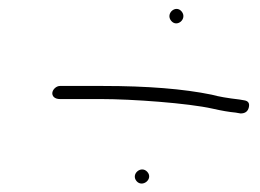

<svg xmlns="http://www.w3.org/2000/svg" viewBox="-20 -528 595 440"><path d="M292.9 -113C306.2 -97.2 332 -117.8 317.7 -134C303.7 -149.8 279.3 -129.2 292.9 -113ZM372.1 -480.5C385.5 -463.8 409.8 -484.9 396.4 -501.5C383 -518.2 358.8 -497.1 372.1 -480.5ZM112.7 -301H211.7C282.3 -301 411.5 -291.6 467.2 -279C487.8 -274.3 505.3 -271.3 519.8 -270L531.4 -268C541.7 -268 548 -272.6 550.2 -281.9C552.4 -291.1 549.1 -296.5 540.2 -298L528.5 -300C502.2 -303 481.1 -306.6 465.3 -311C400.7 -324.3 317.8 -331 216.4 -331H117.4C109.5 -331 101.3 -323.9 100 -316C98.8 -308.1 104.8 -301 117.4 -301Z"/></svg>

Font: MewTooHand
Style: Ita
Weight: 400
Designer: Mew Too, Robert Jablonski
Version: Version 0.77